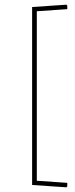

<svg xmlns="http://www.w3.org/2000/svg" viewBox="-20 -666 321 819"><path d="M263 -646 267 -642V-627L137 -618V105L267 114V129L263 133L117 123V-636Z"/></svg>

Font: Alegreya Sans Thin
Style: Regular
Weight: 100
Designer: Juan Pablo del Peral
Foundry: Huerta Tipografica
Version: Version 2.007